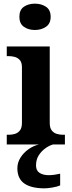

<svg xmlns="http://www.w3.org/2000/svg" viewBox="-20 -790 392 1050"><path d="M171 -626Q135 -626 110.5 -643.5Q86 -661 86 -698Q86 -736 110.5 -753Q135 -770 171 -770Q206 -770 231.5 -753Q257 -736 257 -698Q257 -661 231.5 -643.5Q206 -626 171 -626ZM17 0V-53H29Q44 -53 60.5 -57.5Q77 -62 88.5 -76Q100 -90 100 -118V-422Q100 -449 88 -462Q76 -475 59.5 -479Q43 -483 29 -483H17V-536H252V-118Q252 -90 263.5 -76Q275 -62 292 -57.5Q309 -53 323 -53H335V0ZM224 240Q151 240 113 213.5Q75 187 75 130Q75 99 92 72Q109 45 136 26Q163 7 193 0H270Q249 6 227.5 21.5Q206 37 191.5 60Q177 83 177 115Q177 143 196.5 155.5Q216 168 246 168Q260 168 275.5 166Q291 164 309 160V224Q293 231 266.5 235.5Q240 240 224 240Z"/></svg>

Font: Noto Serif Yezidi
Style: Bold
Weight: 700
Designer: Dalton Maag Ltd
Foundry: Dalton Maag Ltd
Version: Version 1.001; ttfautohint (v1.8.4.7-5d5b)